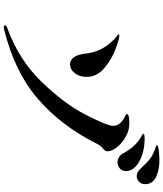

<svg xmlns="http://www.w3.org/2000/svg" viewBox="58 -946 883 1040"><g transform="rotate(90 500.0 -426.5)"><path d="M893 -747Q864 -778 846 -793Q828 -808 801 -819Q793 -823 780 -827Q767 -831 767 -834Q767 -841 795.5 -844.5Q824 -848 849 -848Q901 -848 939.5 -829.5Q978 -811 978 -770Q978 -750 964.5 -737.5Q951 -725 935 -725Q913 -725 893 -747ZM812 -650Q794 -683 775 -705Q756 -727 728 -745Q720 -750 712.5 -754Q705 -758 705 -761Q705 -768 733 -768Q776 -768 816 -755.5Q856 -743 881.5 -720Q907 -697 907 -667Q907 -645 892 -633Q877 -621 860 -621Q846 -621 833 -628.5Q820 -636 812 -650ZM118 -11Q118 -19 130 -23Q304 -86 423 -209Q542 -332 602 -448.5Q662 -565 662 -598Q662 -634 618 -658Q609 -662 603.5 -665.5Q598 -669 598 -672Q598 -685 648 -685Q686 -685 716 -668Q751 -650 775.5 -621Q800 -592 800 -568Q800 -560 797 -555Q794 -550 787 -544Q770 -531 758 -507Q661 -314 514 -188Q367 -62 137 -6L127 -5Q118 -5 118 -11ZM271 -447Q262 -533 201 -595Q192 -606 179.5 -614.5Q167 -623 167 -626Q167 -631 174 -631Q191 -631 247 -610Q303 -589 350 -549Q397 -509 397 -452Q397 -416 377 -390Q357 -364 328 -364Q306 -364 290.5 -385Q275 -406 271 -447Z"/></g></svg>

Font: Shippori Mincho
Style: Bold
Weight: 700
Designer: FONTDASU
Foundry: FONTDASU / Google Inc. / but / Adobe
Version: Version 3.110; ttfautohint (v1.8.3)